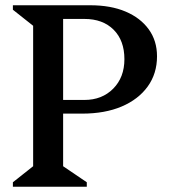

<svg xmlns="http://www.w3.org/2000/svg" viewBox="-20 -710 659 730"><path d="M29 0V-17L106 -78V-612L29 -673V-690H220V-78L310 -17V0ZM292 -278H168V-330H301Q368 -330 410.5 -373Q453 -416 453 -485Q453 -556 412 -597Q371 -638 301 -638H150V-690H323Q401 -690 457.5 -666Q514 -642 545.5 -598.5Q577 -555 577 -496Q577 -430 541.5 -381Q506 -332 442.5 -305Q379 -278 292 -278Z"/></svg>

Font: Platypi Light
Style: Regular
Weight: 400
Version: Version 1.200